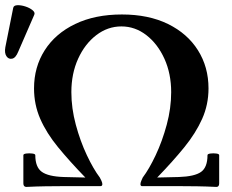

<svg xmlns="http://www.w3.org/2000/svg" viewBox="-20 -733 915 756"><path d="M84 3Q72 3 72 -11V-122Q72 -127 83.5 -128.5Q95 -130 107 -128.5Q119 -127 119 -122Q119 -75 144.5 -56.5Q170 -38 231 -36L316 -34Q254 -98 208.5 -153.5Q163 -209 138.5 -265Q114 -321 114 -385Q114 -469 156 -535Q198 -601 276 -638.5Q354 -676 460 -676Q565 -676 641.5 -638.5Q718 -601 759.5 -535Q801 -469 801 -385Q801 -321 776 -265Q751 -209 706 -153.5Q661 -98 599 -34L684 -36Q746 -38 771.5 -56Q797 -74 797 -122Q797 -127 808.5 -128.5Q820 -130 831.5 -128.5Q843 -127 843 -122V-11Q843 3 832 3Q791 1 756 0.5Q721 0 697 0H540Q533 0 533 -8Q533 -13 536.5 -21.5Q540 -30 542 -34Q567 -67 593 -122Q619 -177 636.5 -242Q654 -307 654 -370Q654 -443 627.5 -501.5Q601 -560 556.5 -594.5Q512 -629 458 -629Q404 -629 359 -594.5Q314 -560 287.5 -501.5Q261 -443 261 -370Q261 -307 278.5 -242Q296 -177 322 -122Q348 -67 373 -34Q376 -29 379.5 -21Q383 -13 383 -8Q383 0 375 0H219Q195 0 159 0.5Q123 1 84 3ZM52 -530Q42 -505 28 -502Q14 -499 5.5 -511.5Q-3 -524 1 -547L32 -702Q34 -712 48.5 -712.5Q63 -713 80 -707.5Q97 -702 108 -693Q119 -684 115 -675Z"/></svg>

Font: Junicode SmExp
Style: Bold
Weight: 700
Width: 6
Designer: Peter S. Baker
Version: Version 2.205; ttfautohint (v1.8.4)